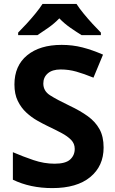

<svg xmlns="http://www.w3.org/2000/svg" viewBox="-20 -954 591 984"><path d="M511 -198Q511 -103 442.5 -46.5Q374 10 248 10Q135 10 46 -33V-174Q97 -152 151.5 -133.5Q206 -115 260 -115Q316 -115 339.5 -136.5Q363 -158 363 -191Q363 -218 344.5 -237Q326 -256 295 -272.5Q264 -289 224 -308Q199 -320 170 -336.5Q141 -353 114.5 -377.5Q88 -402 71 -437Q54 -472 54 -521Q54 -617 119 -670.5Q184 -724 296 -724Q352 -724 402.5 -711Q453 -698 508 -674L459 -556Q410 -576 371 -587Q332 -598 291 -598Q248 -598 225 -578Q202 -558 202 -526Q202 -488 236 -466Q270 -444 337 -412Q392 -386 430.5 -358Q469 -330 490 -292Q511 -254 511 -198ZM372 -934Q386 -912 408.5 -884.5Q431 -857 455 -831Q479 -805 497 -787V-774H398Q372 -790 341 -811.5Q310 -833 284 -860Q258 -833 228 -812Q198 -791 172 -774H73V-787Q92 -806 115.5 -831.5Q139 -857 161.5 -884.5Q184 -912 198 -934Z"/></svg>

Font: Noto IKEA Simplified Chinese
Style: Bold
Weight: 700
Designer: Monotype Design Team
Foundry: Monotype Imaging Inc.
Version: Version 1.100